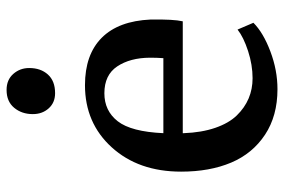

<svg xmlns="http://www.w3.org/2000/svg" viewBox="-159 -688 858 580"><g transform="rotate(-90 270.0 -398.0)"><path d="M290.5 11.2Q210 11.2 153.1 -26.4Q96.2 -64 68.8 -128.7Q41.5 -193.4 41.5 -279.8Q41.5 -408.7 115 -489.5Q188.5 -570.3 302.7 -570.3Q395 -570.3 445.8 -519.8Q496.6 -469.2 501 -372.1Q502 -302.2 495.6 -274.9H157.7V-272Q159.7 -217.8 173.8 -176.8Q188 -135.7 211.2 -111.8Q234.4 -87.9 262.7 -75.9Q291 -64 323.7 -64Q363.8 -64 405.8 -77.6Q447.8 -91.3 470.7 -109.4L491.2 -61.5Q461.4 -31.7 404.8 -10.3Q348.1 11.2 290.5 11.2ZM278.3 -511.7Q225.1 -511.7 193.6 -471.2Q162.1 -430.7 157.7 -333.5H384.3Q385.7 -352.5 385.7 -374Q385.3 -434.1 359.4 -472.9Q333.5 -511.7 278.3 -511.7ZM278.3 -660.6Q250 -660.6 232.7 -679.9Q215.3 -699.2 215.3 -728Q215.3 -761.2 234.4 -784.2Q253.4 -807.1 288.1 -807.1H288.6Q318.8 -807.1 336.7 -786.9Q354.5 -766.6 354.5 -738.8Q354.5 -704.1 335 -682.4Q315.4 -660.6 278.8 -660.6Z"/></g></svg>

Font: HaufeMerriweather
Style: Regular
Weight: 400
Designer: Eben Sorkin ( eben@eyebytes.com )
Foundry: Eben Sorkin
Version: Version 1.56